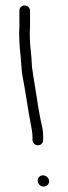

<svg xmlns="http://www.w3.org/2000/svg" viewBox="-20 -741 249 703"><path d="M118 -80C118 -67.8 127.8 -58 140 -58C150.6 -58 160 -66.4 160 -77C160 -88.6 149 -99 137 -99C126.4 -99 118 -90.6 118 -80ZM138 -228V-240C138 -249.3 137.3 -258.7 136 -268C128.3 -301.3 120.9 -341 115.5 -378.5C109.7 -419.1 101.7 -459.2 97 -497L95 -531C91.6 -560.3 89 -588.1 89 -618C89.7 -627.3 90 -636 90 -644V-702C90 -712.6 80.6 -721 70 -721C59.4 -721 51 -712.6 51 -702V-644C51 -636.7 50.7 -628.3 50 -619C50 -600.6 51.6 -575.2 53 -559C57.4 -528.4 57.3 -489.4 63 -459C73.4 -406.8 82.6 -338.7 92.5 -287C95.3 -272.5 99 -256 99 -240V-228C99 -217.4 108.4 -209 119 -209C129.6 -209 138 -217.4 138 -228Z"/></svg>

Font: Just Breathe
Style: Regular
Weight: 400
Foundry: Cannot Into Space Fonts
Version: Version 0.72